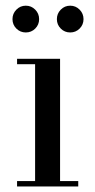

<svg xmlns="http://www.w3.org/2000/svg" viewBox="-20 -672 343 692"><path d="M196.5 -460V-19.5H262V0H41.5V-19.5H106.5V-440.5H41.5V-460ZM233 -555Q213 -555 199 -569Q185 -583 185 -603Q185 -623 199 -637.2Q213 -651.5 233 -651.5Q253 -651.5 267 -637.2Q281 -623 281 -603Q281 -583 267 -569Q253 -555 233 -555ZM73 -555Q53 -555 39 -569Q25 -583 25 -603Q25 -623 39 -637.2Q53 -651.5 73 -651.5Q93 -651.5 107 -637.2Q121 -623 121 -603Q121 -583 107 -569Q93 -555 73 -555Z"/></svg>

Font: Bodoni Moda
Style: Regular
Weight: 400
Designer: Owen Earl
Foundry: indestructible type
Version: Version 2.005